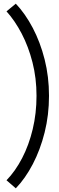

<svg xmlns="http://www.w3.org/2000/svg" viewBox="-20 -858 325 1050"><path d="M66.4 171.9 15.6 127.9Q64 78.1 101.1 6.6Q138.2 -64.9 158.9 -151.6Q179.7 -238.3 179.7 -334Q179.7 -430.7 157.7 -516.8Q135.7 -603 98.6 -674.1Q61.5 -745.1 15.6 -795.9L66.4 -837.9Q118.2 -783.2 159.2 -705.3Q200.2 -627.4 224.1 -533Q248 -438.5 248 -334Q248 -229 224.1 -133.8Q200.2 -38.6 159.2 39.8Q118.2 118.2 66.4 171.9Z"/></svg>

Font: Reddit Sans Condensed
Style: Regular
Weight: 400
Designer: Stephen Hutchings
Foundry: Reddit
Version: Version 1.014